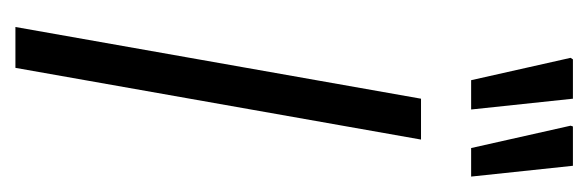

<svg xmlns="http://www.w3.org/2000/svg" viewBox="-277 -486 763 249"><g transform="rotate(90 104.5 -361.5)"><path d="M15 0 108 -526H161L68 0ZM172 -591 143 -720 144 -723H195L209 -591ZM84 -591 55 -720 57 -723H108L122 -591Z"/></g></svg>

Font: Archivo Condensed ExtraLight
Style: Italic
Weight: 250
Width: 3
Italic angle: -10°
Designer: Hector Gatti
Foundry: Omnibus-Type
Version: Version 2.001